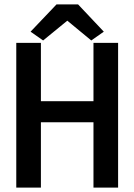

<svg xmlns="http://www.w3.org/2000/svg" viewBox="-20 -853 611 873"><path d="M54 0V-658H166V-393H405V-658H517V0H405V-297H166V0ZM286 -759 176 -669 119 -709 237 -833H335L452 -709L395 -669Z"/></svg>

Font: Codetta
Style: Bold
Weight: 700
Designer: Ulrich Proeller
Foundry: PROSA GmbH
Version: Version 2.00;September 29, 2018;FontCreator 11.5.0.2427 64-b